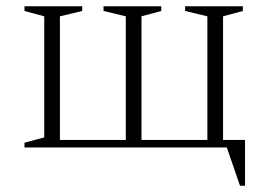

<svg xmlns="http://www.w3.org/2000/svg" viewBox="-20 -470 841 612"><path d="M121 -32V-418L58 -435V-450H242V-435L171 -418V-24H381V-418L310 -435V-450H494V-435L431 -418V-24H641V-418L570 -435V-450H754V-435L691 -418V-24H761V122H745L703 0H58V-15Z"/></svg>

Font: Spectral ExtraLight
Style: Regular
Weight: 275
Designer: Jean-Baptiste Levee
Foundry: Production Type
Version: Version 2.001